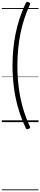

<svg xmlns="http://www.w3.org/2000/svg" viewBox="-20 -1356 448 2132"><path d="M310 -1299Q274 -1223 248 -1142Q222 -1061 205.5 -976Q189 -891 181 -804Q173 -717 173 -628Q173 -509 187 -393.5Q201 -278 231.5 -168Q262 -58 310 44Q317 58 313.5 64Q310 70 297 75Q284 81 278 79Q272 77 266 66Q213 -46 180.5 -160.5Q148 -275 133.5 -392.5Q119 -510 119 -628Q119 -717 127 -804.5Q135 -892 152.5 -979Q170 -1066 198 -1152Q226 -1238 266 -1322Q272 -1333 278 -1335Q284 -1337 297 -1331Q310 -1325 313.5 -1319.5Q317 -1314 310 -1299ZM0 747H408V757H0ZM0 -20H408V0H0ZM0 -505H408V-500H0ZM0 -1267H408V-1257H0Z"/></svg>

Font: Playwrite VN Guides
Style: Regular
Weight: 400
Designer: Veronika Burian, José Scaglione
Foundry: TypeTogether
Version: Version 1.003